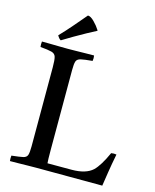

<svg xmlns="http://www.w3.org/2000/svg" viewBox="-132 -999 878 1089"><g transform="rotate(15 307.0 -455.0)"><path d="M33 1Q31 -14 33 -31Q80 -36 100 -40.5Q120 -45 125 -60.5Q130 -76 130 -111V-576Q130 -618 125 -636Q120 -654 99.5 -659.5Q79 -665 33 -669Q31 -684 33 -701Q54 -701 82.5 -700.5Q111 -700 139 -699.5Q167 -699 185 -699Q204 -699 232.5 -699.5Q261 -700 290.5 -700.5Q320 -701 339 -701Q342 -686 339 -669Q292 -665 271 -660Q250 -655 245 -640Q240 -625 240 -589V-124Q240 -90 240.5 -69.5Q241 -49 242 -42H384Q467 -42 507 -79Q540 -111 576 -191Q592 -194 607 -191Q595 -130 587.5 -81.5Q580 -33 575 0Q478 0 381.5 -0.5Q285 -1 188 -1Q169 -1 140 -0.5Q111 0 82 0.5Q53 1 33 1ZM321 -844V-841Q299 -830 265.5 -811.5Q232 -793 196.5 -772.5Q161 -752 134 -735Q123 -741 113 -759Q147 -794 183 -836Q219 -878 247 -911Q263 -911 284.5 -889.5Q306 -868 321 -844Z"/></g></svg>

Font: Castoro
Style: Regular
Weight: 400
Designer: John Hudson
Foundry: Tiro Typeworks Ltd.
Version: Version 2.04